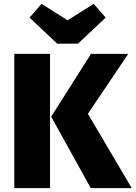

<svg xmlns="http://www.w3.org/2000/svg" viewBox="-20 -974 702 994"><path d="M465 -954 527 -883 384 -748H276L133 -883L195 -954L330 -869ZM239 -695V0H54V-695ZM644 -695 435 -385 662 0H450L245 -370L451 -695Z"/></svg>

Font: FiraGO ExtraBold
Style: Regular
Weight: 800
Designer: bBox Type
Foundry: bBox Type GmbH
Version: Version 1.001;PS 001.001;hotconv 1.0.88;makeotf.lib2.5.64775